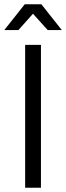

<svg xmlns="http://www.w3.org/2000/svg" viewBox="-42 -875 308 895"><path d="M73.2 -855H150.9L246.1 -734.9H180.2L111.8 -811L43.9 -734.9H-22ZM148.9 -666V0H75.2V-666Z"/></svg>

Font: Gidolinya
Style: Regular
Weight: 400
Version: Version 1.0.3